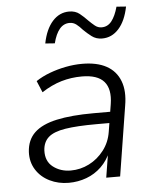

<svg xmlns="http://www.w3.org/2000/svg" viewBox="-53 -774 662 826"><g transform="rotate(-5 278.5 -360.5)"><path d="M211 8Q166 8 128.5 -10.5Q91 -29 70 -62.5Q49 -96 51 -139Q54 -191 86.5 -222Q119 -253 183 -267Q247 -281 343 -281H426L418 -233H351Q267 -233 216.5 -225Q166 -217 143 -196.5Q120 -176 118 -140Q116 -93 148 -68.5Q180 -44 224 -44Q266 -44 303.5 -63Q341 -82 367.5 -116.5Q394 -151 401 -196L420 -314Q430 -378 402 -410.5Q374 -443 306 -443Q260 -443 217.5 -430.5Q175 -418 132 -390L111 -440Q138 -458 171.5 -470.5Q205 -483 241 -490Q277 -497 312 -497Q376 -497 417 -474.5Q458 -452 475 -408Q492 -364 481 -301L433 0H373L391 -112H396Q380 -73 352 -46Q324 -19 287.5 -5.5Q251 8 211 8ZM203 -595 162 -598Q174 -659 204 -692.5Q234 -726 276 -726Q303 -726 321 -711.5Q339 -697 355 -680Q368 -667 381 -656.5Q394 -646 410 -646Q436 -646 453 -667.5Q470 -689 481 -729L522 -726Q510 -665 480 -631.5Q450 -598 408 -598Q382 -598 363 -612.5Q344 -627 328 -643Q316 -657 303 -667Q290 -677 274 -677Q248 -677 230.5 -656Q213 -635 203 -595Z"/></g></svg>

Font: Nunito Sans 10pt Light
Style: Italic
Weight: 300
Italic angle: -9°
Designer: Vernon Adams
Foundry: Vernon Adams
Version: Version 3.101;gftools[0.9.27]